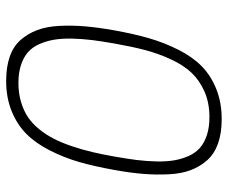

<svg xmlns="http://www.w3.org/2000/svg" viewBox="-80 -676 761 642"><g transform="rotate(90 301.0 -355.5)"><path d="M82 -356.9Q93.8 -422.4 108.4 -472.9Q123 -523.4 146.7 -570.6Q170.4 -617.7 201.4 -648.4Q232.4 -679.2 277.6 -697.5Q322.8 -715.8 378.9 -715.8Q425.8 -715.8 460.2 -703.6Q494.6 -691.4 515.9 -667.7Q537.1 -644 549.1 -613Q561 -582 563.2 -540Q565.4 -498 562 -454.3Q558.6 -410.6 548.8 -356.9Q537.1 -291.5 522.5 -240.2Q507.8 -189 483.6 -141.4Q459.5 -93.8 428.2 -62.7Q397 -31.7 352.1 -13.4Q307.1 4.9 251 4.9Q204.1 4.9 169.4 -7.3Q134.8 -19.5 113.8 -43.7Q92.8 -67.9 81.1 -98.9Q69.3 -129.9 67.1 -172.4Q64.9 -214.8 68.6 -258.8Q72.3 -302.7 82 -356.9ZM503.9 -356.9Q511.2 -397.9 515.4 -430.9Q519.5 -463.9 520.3 -497.6Q521 -531.2 516.6 -556.9Q512.2 -582.5 502 -605.5Q491.7 -628.4 474.9 -643.1Q458 -657.7 432.1 -666.3Q406.2 -674.8 372.1 -674.8Q324.2 -674.8 286.6 -658.2Q249 -641.6 223.6 -614.7Q198.2 -587.9 178.7 -545.4Q159.2 -502.9 147.7 -459Q136.2 -415 126 -356.9Q118.7 -315.9 114.5 -282.5Q110.4 -249 109.6 -215.1Q108.9 -181.2 113.3 -155.3Q117.7 -129.4 127.9 -106.2Q138.2 -83 155 -68.1Q171.9 -53.2 197.8 -44.7Q223.6 -36.1 257.8 -36.1Q292 -36.1 321 -44.7Q350.1 -53.2 372.3 -68.1Q394.5 -83 413.1 -106.2Q431.6 -129.4 444.8 -155.3Q458 -181.2 469.5 -215.3Q481 -249.5 488.8 -282.5Q496.6 -315.4 503.9 -356.9Z"/></g></svg>

Font: SVN-Poppins ExtraLight
Style: Italic
Weight: 200
Italic angle: -10°
Designer: Ninad Kale (Devanagari), Jonny Pinhorn (Latin)
Foundry: Indian Type Foundry
Version: Version 3.002 2017